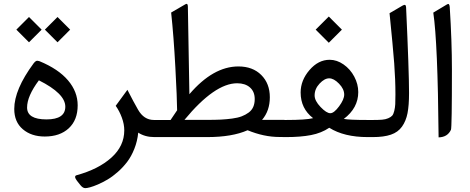

<svg xmlns="http://www.w3.org/2000/svg" viewBox="-20 -704 2413 986"><path d="M275.4 -616.7 340.3 -551.8 275.4 -486.8 210.4 -551.8ZM128.9 -616.7 193.8 -551.8 128.9 -486.8 64 -551.8ZM210 -2.9Q141.1 -2.9 97.2 -40.3Q53.2 -77.6 53.2 -144.5Q53.2 -244.1 152.8 -378.9Q159.7 -388.2 166 -390.9Q172.4 -393.6 183.1 -389.6Q279.8 -349.6 329.3 -291.3Q378.9 -232.9 378.9 -163.1Q378.9 -87.9 333.3 -45.4Q287.6 -2.9 210 -2.9ZM179.7 -291.5Q119.1 -210.4 119.1 -151.9Q119.1 -90.8 218.8 -90.8Q315.4 -90.8 315.4 -156.2Q315.4 -223.6 179.7 -291.5Z M689.9 -22.9Q685.5 21 669.9 60.3Q654.3 99.6 632.8 127.7Q611.3 155.8 584.7 179.2Q558.1 202.6 532.5 217.8Q506.8 232.9 482.9 243.2Q459 253.4 442.6 257.8Q426.3 262.2 418 262.2Q405.8 262.2 394 248L375 224.1Q357.4 200.2 373.5 195.8Q485.8 165 552 105.5Q618.2 45.9 618.2 -34.7Q618.2 -66.4 605.7 -100.1Q593.3 -133.8 574.2 -160.6L634.3 -242.7Q667 -178.7 689 -140.6Q719.2 -87.9 770.5 -87.9H785.6Q797.4 -87.9 797.4 -49.8V-37.6Q797.4 0 785.6 0H772.9Q724.6 0 689.9 -22.9Z M780.3 0Q753.4 0 753.4 -37.6V-49.8Q753.4 -87.9 780.3 -87.9H856Q872.1 -112.8 889.6 -137.7Q889.2 -196.8 880.6 -356.7Q872.1 -516.6 858.9 -639.6L932.1 -682.1Q944.8 -689.5 944.8 -669.9L952.6 -220.2Q1074.7 -362.8 1204.1 -362.8Q1277.8 -362.8 1321.8 -318.8Q1365.7 -274.9 1365.7 -204.6Q1365.7 -134.8 1325.7 -88.4H1439.5Q1451.2 -88.4 1451.2 -50.3V-38.1Q1451.2 -0.5 1439.5 -0.5H1415Q1335.4 -0.5 1251.5 -35.2Q1172.4 0 1043.9 0ZM1288.1 -195.3Q1288.1 -233.4 1263.7 -254.9Q1239.3 -276.4 1197.8 -276.4Q1082.5 -276.4 927.2 -88.4H1044.9Q1084.5 -88.4 1113.8 -89.8Q1143.1 -91.3 1172.4 -95.2Q1201.7 -99.1 1221.4 -106.7Q1241.2 -114.3 1257.1 -126Q1272.9 -137.7 1280.5 -155Q1288.1 -172.4 1288.1 -195.3Z M1668.5 -619.1 1735.8 -551.8 1668.5 -484.4 1601.1 -551.8ZM1434.1 -87.9H1450.2Q1551.8 -87.9 1587.9 -97.2Q1523.9 -146.5 1523.9 -229Q1523.9 -291.5 1569.3 -344.2Q1614.7 -397 1672.9 -397Q1710 -397 1744.4 -373Q1778.8 -349.1 1799.3 -310.5Q1819.8 -272 1819.8 -231Q1819.8 -149.4 1745.6 -93.3Q1774.4 -87.9 1865.2 -87.9H1882.3Q1894 -87.9 1894 -49.8V-37.6Q1894 0 1882.3 0H1868.2Q1747.1 0 1670.9 -47.9Q1630.4 -20.5 1577.1 -10.3Q1523.9 0 1450.2 0H1434.1Q1407.2 0 1407.2 -37.6V-49.8Q1407.2 -87.9 1434.1 -87.9ZM1595.7 -213.9Q1595.7 -186.5 1626.2 -154.5Q1656.7 -122.6 1676.3 -122.6Q1695.3 -122.6 1721.4 -158Q1747.6 -193.4 1747.6 -218.3Q1747.6 -247.1 1720.9 -274.4Q1694.3 -301.8 1670.4 -301.8Q1646.5 -301.8 1621.1 -274.7Q1595.7 -247.6 1595.7 -213.9Z M1877 -87.9H1897.5Q1925.8 -87.9 1942.9 -89.4Q1960 -90.8 1973.6 -96.7Q1987.3 -102.5 1993.9 -109.9Q2000.5 -117.2 2004.6 -134Q2008.8 -150.9 2009.8 -168.9Q2010.7 -187 2010.7 -219.2Q2010.7 -294.9 2004.4 -379.2Q1998 -463.4 1980.5 -636.2L2047.4 -675.3Q2064.5 -685.5 2065.4 -667Q2080.6 -338.4 2080.6 -225.6Q2080.6 -163.1 2072.8 -122.8Q2064.9 -82.5 2044.4 -53.7Q2023.9 -24.9 1987.5 -12.5Q1951.2 0 1894.5 0H1877Q1850.1 0 1850.1 -37.6V-49.8Q1850.1 -87.9 1877 -87.9Z M2205.1 -639.2 2275.9 -681.6Q2282.2 -685.5 2285.4 -682.1Q2288.6 -678.7 2289.6 -668Q2300.8 -490.7 2300.8 -347.7Q2300.8 -48.3 2295.9 -37.6Q2278.3 0.5 2232.4 1.5Q2228 -487.3 2205.1 -639.2Z"/></svg>

Font: Shl
Style: Regular
Weight: 400
Foundry: Saber Rastikerdar (saber.rastikerdar@gmail.com)
Version: Version 3.4.0